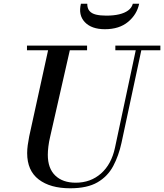

<svg xmlns="http://www.w3.org/2000/svg" viewBox="-20 -999 882 1032"><path d="M357 13Q250 13 188 -34.5Q126 -82 126 -176Q126 -196 129 -218.5Q132 -241 137 -266L244 -754H361L250 -266Q243 -237 240 -211.5Q237 -186 237 -167Q237 -94 277 -55.5Q317 -17 387 -17Q467 -17 523 -66.5Q579 -116 598 -205L715 -754H745L633 -231Q618 -162 588.5 -106.5Q559 -51 504 -19Q449 13 357 13ZM125 -729V-754H448V-729ZM600 -729V-754H842V-729ZM544 -842Q472 -842 436 -880Q400 -918 415 -979H449Q449 -954 461 -940Q473 -926 496 -920.5Q519 -915 551 -915Q591 -915 620.5 -922Q650 -929 669 -943Q688 -957 694 -979H728Q716 -921 668.5 -881.5Q621 -842 544 -842Z"/></svg>

Font: Libre Bodoni
Style: Italic
Weight: 400
Italic angle: -13°
Designer: Pablo Impallari, Rodrigo Fuenzalida
Foundry: Impallari Type
Version: Version 2.005;gftools[0.9.23]